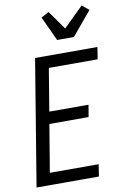

<svg xmlns="http://www.w3.org/2000/svg" viewBox="-105 -1045 711 1104"><g transform="rotate(-10 250.5 -493.0)"><path d="M16 0 137 -735H501L490 -665H205L164 -417H393L381 -347H152L106 -70H391L380 0ZM280 -815 214 -957 259 -982 337 -872 453 -986 493 -953 378 -815Z"/></g></svg>

Font: Iosevka Custom
Style: Italic
Weight: 400
Italic angle: -9°
Monospace: yes
Designer: Belleve Invis
Foundry: Belleve Invis
Version: Version 30.3.3; ttfautohint (v1.8.3)